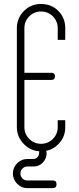

<svg xmlns="http://www.w3.org/2000/svg" viewBox="-20 -753 400 968"><path d="M117 48.7H119H121H148Q160 48.7 168.5 40Q177 31.4 177 19.1Q177 -0.2 196 -0.2Q215 -0.2 215 19.1Q215 46.7 196 66.5Q177 86.4 150 86.4H148H117Q103 86.4 93 97.1Q83 107.8 83 122Q83 136.3 93 146.5Q103 156.7 117 156.7H246Q265 156.7 265 176Q265 195.4 246 195.4H117Q88 195.4 66.5 173.5Q45 151.6 45 122Q45 91.5 66.5 70.1Q88 48.7 117 48.7ZM197 -350H103V-112Q103 -77 127.5 -52.5Q152 -28 187 -28Q222 -28 246.5 -52.5Q271 -77 271 -112V-147H309V-112Q309 -61 274 -26Q238 10 187 10Q137 10 101 -26Q65 -62 65 -112V-611Q65 -662 101 -698Q136 -733 187 -733Q239 -733 274 -698Q309 -663 309 -611V-552H271V-611Q271 -646 246.5 -670.5Q222 -695 187 -695Q152 -695 127.5 -670.5Q103 -646 103 -611V-386H197H239Q257 -386 257 -368Q257 -350 239 -350Z"/></svg>

Font: Aaram
Style: Regular
Weight: 400
Designer: Tharique Azeez
Foundry: Tharique Azeez
Version: Version 1.7